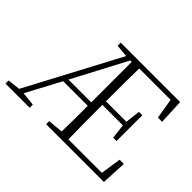

<svg xmlns="http://www.w3.org/2000/svg" viewBox="-141 -990 1257 1257"><g transform="rotate(45 487.5 -361.5)"><path d="M492 0Q494 -77 494.5 -152Q495 -227 495 -293V-723H561Q559 -641 558.5 -556Q558 -471 558 -377V-357Q558 -255 558.5 -169Q559 -83 561 0ZM11 0V-29L112 -40H129L235 -29V0ZM760 -248 747 -358V-379L760 -487H791V-248ZM874 -548 851 -689H527V-723H905L913 -548ZM527 0V-33H870L892 -176H931L922 0ZM355 -694V-723H527V-684H469ZM387 0V-29L517 -40H527V0ZM78 0 462 -723H502L275 -293L119 0ZM253 -278 255 -310H527V-278ZM527 -350V-383H765V-350Z"/></g></svg>

Font: Noto Serif KR ExtraLight ExtraLight
Style: Regular
Weight: 250
Version: Version 2.003-H1;hotconv 1.1.1;makeotfexe 2.6.0